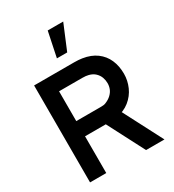

<svg xmlns="http://www.w3.org/2000/svg" viewBox="-229 -1109 1117 1235"><g transform="rotate(-30 330.0 -491.0)"><path d="M322.7 -982.5 284.2 -797.5H360.6L437.8 -982.5ZM485.9 0 330 -301 454.8 -323.5 622.6 0ZM70 0V-720H367.5Q399.9 -720 425.2 -716Q486.2 -706.8 527.2 -676.5Q568.2 -646.2 588.3 -600.2Q608.5 -554.2 608.5 -496.5Q608.5 -446.2 587.9 -399.5Q567.3 -352.8 525.9 -319.5Q484.5 -286.3 425.2 -277Q399.9 -273 367.5 -273H190.3V0ZM362.5 -385.8H367.8Q382.2 -385.9 391.2 -386.7Q400.3 -387.5 408.2 -390.7Q436.5 -401.9 454 -418.9Q471.5 -435.8 479.2 -455.5Q486.8 -475.1 486.8 -496.5Q486.8 -518.8 479.2 -540Q471.5 -561.3 453.8 -578.3Q436.1 -595.2 408.2 -602.3Q390 -607.2 362.5 -607.2H190.3V-385.8Z"/></g></svg>

Font: Hauora
Style: Regular
Weight: 400
Designer: Wayne Shih
Foundry: WCYS
Version: Version 1.001